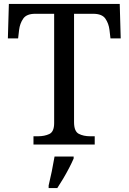

<svg xmlns="http://www.w3.org/2000/svg" viewBox="-20 -734 653 975"><path d="M150 0V-42H173Q206 -42 230.5 -53.5Q255 -65 255 -109V-664H159Q115 -664 98 -639.5Q81 -615 77 -582L72 -539H20L25 -714H588L593 -539H541L536 -582Q532 -615 515 -639.5Q498 -664 453 -664H356V-114Q356 -67 380 -54.5Q404 -42 438 -42H461V0ZM227 208Q235 175 243 136Q251 97 257 61H354V71Q345 92 331 119Q317 146 301 173Q285 200 271 221H227Z"/></svg>

Font: Noto Serif Old Uyghur
Style: Regular
Weight: 400
Designer: Lewis McGuffie
Foundry: Google LLC
Version: Version 1.003; ttfautohint (v1.8.4.7-5d5b)